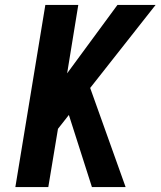

<svg xmlns="http://www.w3.org/2000/svg" viewBox="-20 -755 648 775"><path d="M351 0 258 -291 214 -235 175 0H42L163 -735H296L251 -459L454 -735H608L344 -400L487 0Z"/></svg>

Font: Iosevka Aile Extrabold Oblique
Style: Regular
Weight: 800
Italic angle: -9°
Designer: Belleve Invis
Foundry: Belleve Invis
Version: Version 31.1.0; ttfautohint (v1.8.4)